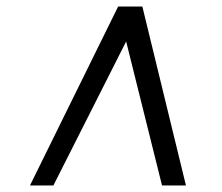

<svg xmlns="http://www.w3.org/2000/svg" viewBox="-20 -768 678 586"><path d="M71.5 -202 340.5 -748H414.5L547.5 -202H474.5L365 -641.5L143 -202Z"/></svg>

Font: Merriweather 48pt
Style: Italic
Weight: 400
Italic angle: -7.8°
Version: Version 2.101